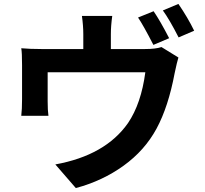

<svg xmlns="http://www.w3.org/2000/svg" viewBox="-20 -885 1040 975"><path d="M760 -828Q793 -780 839 -691L759 -657Q707 -758 681 -796ZM886 -865Q934 -795 966 -729L887 -695Q840 -787 807 -832ZM550 -804Q543 -754 543 -712V-636H717Q770 -636 800 -646L886 -593Q879 -571 867 -514Q835 -343 775 -232Q715 -121 607.5 -43.5Q500 34 365 70L261 -50Q515 -96 630 -260Q697 -359 718 -518H222V-371Q222 -324 226 -297H88Q92 -330 92 -381V-554Q92 -617 88 -640Q133 -636 190 -636H403V-712Q403 -754 396 -804Z"/></svg>

Font: Swei Fan Sans CJK TC
Style: Bold
Weight: 700
Version: Version 2.130